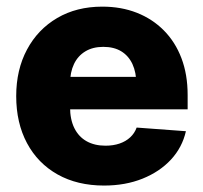

<svg xmlns="http://www.w3.org/2000/svg" viewBox="-20 -559 624 590"><path d="M299.8 11.2Q217.8 11.2 157 -22.9Q96.2 -57.1 63 -119.1Q29.8 -181.2 29.8 -263.7Q29.8 -344.7 63 -406.7Q96.2 -468.8 155.8 -503.7Q215.3 -538.6 294.4 -538.6Q352.5 -538.6 400.4 -519.8Q448.2 -501 483.4 -465.6Q518.6 -430.2 537.6 -380.1Q556.6 -330.1 556.6 -267.1V-223.1H86.9V-322.8H477.1L398.9 -301.3Q398.9 -336.4 387 -362.1Q375 -387.7 352.5 -401.4Q330.1 -415 297.4 -415Q265.1 -415 242.2 -401.1Q219.2 -387.2 207.3 -362.1Q195.3 -336.9 195.3 -302.7V-230Q195.3 -191.9 208.5 -165.3Q221.7 -138.7 246.1 -125Q270.5 -111.3 304.2 -111.3Q328.1 -111.3 347.4 -117.9Q366.7 -124.5 380.1 -137Q393.6 -149.4 399.9 -167L551.3 -155.8Q540 -106 505.4 -68.6Q470.7 -31.2 418 -10Q365.2 11.2 299.8 11.2Z"/></svg>

Font: Inter 24pt ExtraBold
Style: Regular
Weight: 800
Designer: Rasmus Andersson
Foundry: rsms
Version: Version 4.001;git-66647c0bb